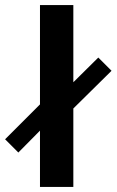

<svg xmlns="http://www.w3.org/2000/svg" viewBox="-63 -734 458 754"><path d="M225 0H94V-221L9 -135L-43 -187L94 -324V-714H225V-411L323 -508L375 -456L225 -308Z"/></svg>

Font: Holmes&Hills Bold
Style: Bold
Weight: 500
Designer: Noopur Datye, Girish Dalvi, Yashodeep Gholap, Pallavi Karambelkar
Foundry: Ek Type
Version: ""